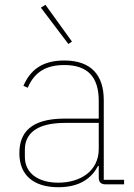

<svg xmlns="http://www.w3.org/2000/svg" viewBox="-20 -771 559 803"><path d="M266 -587 281 -597 170 -751 151 -739ZM499 0V-19H414V-352C414 -459 359 -518 249 -518C155 -518 106 -477 78 -412L96 -404C124 -470 173 -499 249 -499C343 -499 393 -453 393 -349V-275H251C106 -275 61 -214 61 -130C61 -39 120 12 224 12C317 12 365 -29 390 -77H393V-29C393 -9 402 0 422 0ZM224 -7C142 -7 84 -45 84 -115V-145C84 -212 133 -257 252 -257H393V-148C393 -54 314 -7 224 -7Z"/></svg>

Font: IBM Plex Thai Looped Thin
Style: Regular
Weight: 100
Designer: Mike Abbink, Paul van der Laan, Pieter van Rosmalen, Ben Mitchell, Mark Frömberg
Foundry: Bold Monday
Version: Version 1.0